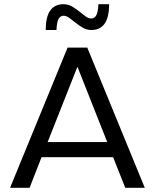

<svg xmlns="http://www.w3.org/2000/svg" viewBox="-20 -895 739 915"><path d="M577 0 519 -146H178L121 0H28L302 -668H396L670 0ZM349 -577 207 -218H491ZM415 -752Q394 -752 375.5 -762.5Q357 -773 341 -786Q325 -799 310.5 -809.5Q296 -820 283 -820Q268 -820 259.5 -805.5Q251 -791 249 -752H198Q198 -815 219.5 -845Q241 -875 283 -875Q304 -875 322.5 -864.5Q341 -854 357 -841Q373 -828 387 -817.5Q401 -807 415 -807Q430 -807 438.5 -821.5Q447 -836 449 -875H500Q500 -812 478.5 -782Q457 -752 415 -752Z"/></svg>

Font: Gantari
Style: Regular
Weight: 400
Designer: Anugrah Pasau
Foundry: Lafontype
Version: Version 1.000; ttfautohint (v1.8.4)